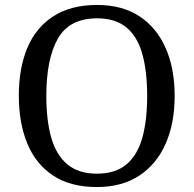

<svg xmlns="http://www.w3.org/2000/svg" viewBox="-20 -745 782 775"><path d="M371 10Q265 10 195 -36Q125 -82 90.5 -165Q56 -248 56 -359Q56 -470 90.5 -552Q125 -634 195.5 -679.5Q266 -725 372 -725Q473 -725 542.5 -679.5Q612 -634 648.5 -551.5Q685 -469 685 -358Q685 -247 648.5 -164.5Q612 -82 542 -36Q472 10 371 10ZM371 -44Q446 -44 490.5 -81.5Q535 -119 554.5 -189Q574 -259 574 -358Q574 -457 554.5 -527Q535 -597 490.5 -634Q446 -671 372 -671Q260 -671 213.5 -589Q167 -507 167 -358Q167 -259 187 -189Q207 -119 252 -81.5Q297 -44 371 -44Z"/></svg>

Font: Noto Serif Khmer
Style: Regular
Weight: 400
Designer: Danh Hong and the Monotype Design Team
Foundry: Monotype Imaging Inc.
Version: Version 2.003